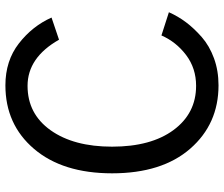

<svg xmlns="http://www.w3.org/2000/svg" viewBox="-78 -724 820 703"><g transform="rotate(-90 331.5 -373.0)"><path d="M47.9 -372.1Q47.9 -552.7 137.2 -657.7Q226.6 -762.7 370.1 -762.7Q460 -762.7 523.4 -713.4Q586.9 -664.1 618.2 -593.8L537.1 -566.4Q471.7 -681.6 368.2 -681.6Q265.6 -681.6 205.6 -597.2Q145.5 -512.7 145.5 -372.1Q145.5 -229.5 206.5 -147Q267.6 -64.5 368.2 -64.5Q432.6 -64.5 481 -101.1Q529.3 -137.7 552.7 -191.4L637.7 -164.1Q623 -130.9 601.1 -101.6Q579.1 -72.3 546.9 -43.9Q514.6 -15.6 469.2 1Q423.8 17.6 370.1 17.6Q228.5 17.6 138.2 -85.9Q47.9 -189.5 47.9 -372.1Z"/></g></svg>

Font: Gothic A1 Medium
Style: Regular
Weight: 500
Designer: HanYang I&C Co.,Ltd.
Foundry: HanYang I&C Co.,Ltd.
Version: Version 2.50